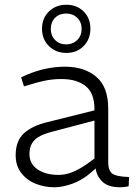

<svg xmlns="http://www.w3.org/2000/svg" viewBox="-20 -782 571 809"><path d="M208 7Q168 7 131 -7.5Q94 -22 70 -52.5Q46 -83 46 -128Q46 -189 81.5 -221Q117 -253 182 -268L378 -317V-322Q378 -390 340.5 -419.5Q303 -449 239 -449Q203 -449 169 -442Q135 -435 108 -426L81 -418L69 -456L93 -467Q133 -484 173.5 -492.5Q214 -501 255 -501Q335 -501 385.5 -458.5Q436 -416 436 -324V-98Q436 -64 452.5 -51Q469 -38 524 -36L522 3Q517 4 507 5.5Q497 7 485 7Q437 7 412.5 -15.5Q388 -38 383 -72L360 -52Q326 -23 285 -8Q244 7 208 7ZM227 -45Q256 -45 285.5 -57Q315 -69 345 -90L378 -114V-274L192 -225Q142 -211 123 -189Q104 -167 104 -134Q104 -92 138 -68.5Q172 -45 227 -45ZM260 -559Q215 -559 186 -588Q157 -617 157 -661Q157 -705 186 -733.5Q215 -762 260 -762Q304 -762 332.5 -733.5Q361 -705 361 -661Q361 -617 332.5 -588Q304 -559 260 -559ZM259 -595Q287 -595 305.5 -613.5Q324 -632 324 -660Q324 -689 305.5 -707Q287 -725 259 -725Q230 -725 212 -707Q194 -689 194 -660Q194 -632 212 -613.5Q230 -595 259 -595Z"/></svg>

Font: REM Medium ExtraLight
Style: Regular
Weight: 250
Version: Version 1.005;gftools[0.9.28]